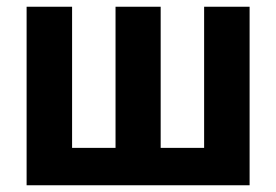

<svg xmlns="http://www.w3.org/2000/svg" viewBox="-20 -550 820 570"><path d="M59 -530H194V-111H323V-530H457V-111H586V-530H721V0H59Z"/></svg>

Font: Golos UI VF
Style: Regular
Weight: 400
Designer: A.Korolkova, Vitaly Kuzmin
Foundry: ParaType Ltd
Version: Version 2.000